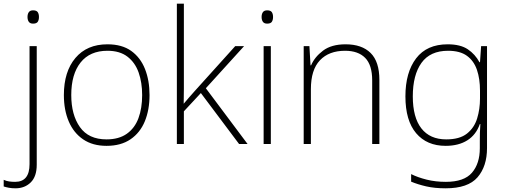

<svg xmlns="http://www.w3.org/2000/svg" viewBox="-71 -780 2748 1040"><path d="M78 -688Q78 -704 85 -714Q92 -724 108 -724Q127 -724 133.5 -714Q140 -704 140 -688Q140 -672 133.5 -662Q127 -652 108 -652Q92 -652 85 -662Q78 -672 78 -688ZM13 240Q-7 240 -23 237Q-39 234 -51 230V194Q-36 201 -20.5 203Q-5 205 11 205Q89 205 89 109V-530H128V112Q128 176 95.5 208Q63 240 13 240Z M739 -265Q739 -185 713.5 -123Q688 -61 636 -25.5Q584 10 506 10Q431 10 379.5 -25Q328 -60 301.5 -122Q275 -184 275 -265Q275 -392 337.5 -466Q400 -540 511 -540Q590 -540 640 -504Q690 -468 714.5 -406Q739 -344 739 -265ZM315 -265Q315 -158 362 -91.5Q409 -25 506 -25Q573 -25 616 -55.5Q659 -86 679 -140Q699 -194 699 -265Q699 -333 680 -387Q661 -441 619.5 -473Q578 -505 511 -505Q416 -505 365.5 -441.5Q315 -378 315 -265Z M925 -381Q925 -339 925 -299.5Q925 -260 924 -218Q939 -236 953 -252Q967 -268 983 -286L1203 -530H1251L1044 -302L1270 0H1224L1017 -276L925 -177V0H887V-760H925Z M1376 -724Q1395 -724 1401.5 -714Q1408 -704 1408 -688Q1408 -672 1401.5 -662Q1395 -652 1376 -652Q1360 -652 1353 -662Q1346 -672 1346 -688Q1346 -704 1353 -714Q1360 -724 1376 -724ZM1396 -530V0H1357V-530Z M1801 -540Q1889 -540 1936.5 -493Q1984 -446 1984 -347V0H1945V-345Q1945 -428 1907 -466.5Q1869 -505 1798 -505Q1711 -505 1662 -453.5Q1613 -402 1613 -297V0H1574V-530H1605L1611 -426H1614Q1633 -471 1678.5 -505.5Q1724 -540 1801 -540Z M2354 -540Q2423 -540 2463 -513Q2503 -486 2526 -443H2529L2535 -530H2567V22Q2567 121 2515.5 180.5Q2464 240 2343 240Q2283 240 2237.5 229.5Q2192 219 2156 204V163Q2192 181 2240 193Q2288 205 2344 205Q2443 205 2485.5 155.5Q2528 106 2528 23V-15Q2528 -40 2528.5 -61.5Q2529 -83 2531 -108H2528Q2508 -50 2460.5 -20Q2413 10 2343 10Q2241 10 2183 -58.5Q2125 -127 2125 -258Q2125 -388 2183 -464Q2241 -540 2354 -540ZM2356 -505Q2259 -505 2212 -439.5Q2165 -374 2165 -258Q2165 -144 2211.5 -84.5Q2258 -25 2346 -25Q2419 -25 2458.5 -56.5Q2498 -88 2513.5 -138.5Q2529 -189 2529 -246V-289Q2529 -353 2512.5 -401.5Q2496 -450 2458.5 -477.5Q2421 -505 2356 -505Z"/></svg>

Font: Noto Sans Devanagari ExtraLight
Style: Regular
Weight: 200
Designer: Jelle Bosma - Monotype Design Team
Foundry: Monotype Imaging Inc.
Version: Version 2.004; ttfautohint (v1.8.4.7-5d5b)